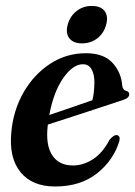

<svg xmlns="http://www.w3.org/2000/svg" viewBox="-20 -634 466 662"><path d="M391.5 -147.5Q371.5 -81.5 314.5 -36.2Q257.5 9 170 9Q90.5 9 50.5 -40.8Q10.5 -90.5 19 -177.5Q25.5 -253 61 -315Q96.5 -377 152.5 -413.8Q208.5 -450.5 276 -450.5Q337 -450.5 367.5 -417.8Q398 -385 401.5 -338.5Q403.5 -323 415.5 -320.5Q424.5 -318.5 425.5 -310Q426.5 -296.5 405 -289.5Q388.5 -284 357.5 -273.8Q326.5 -263.5 288.8 -251.2Q251 -239 213.2 -226.5Q175.5 -214 145 -204.5Q145 -202.5 144.5 -200.5Q137 -134 160 -98.8Q183 -63.5 231.5 -63.5Q267 -63.5 300.2 -84.8Q333.5 -106 358 -152.5Q373.5 -170.5 384 -168Q395.5 -165 391.5 -147.5ZM266 -412.5Q231 -412.5 197.8 -364.5Q164.5 -316.5 150 -237.5Q186.5 -250 228.5 -264.2Q270.5 -278.5 298.5 -288.5Q305 -313 305.5 -350Q305.5 -378.5 295.5 -395.5Q285.5 -412.5 266 -412.5ZM262.5 -484.5Q232.5 -484.5 219 -502.2Q205.5 -520 213.5 -549Q221 -577.5 243.5 -595.5Q266 -613.5 296.5 -613.5Q327.5 -613.5 340.8 -595.8Q354 -578 346 -549Q338.5 -520 316 -502.2Q293.5 -484.5 262.5 -484.5Z"/></svg>

Font: Fraunces 144pt S050 SemiBold
Style: Italic
Weight: 600
Italic angle: -16°
Version: Version 1.000; ttfautohint (v1.8.3)